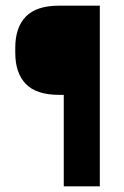

<svg xmlns="http://www.w3.org/2000/svg" viewBox="-20 -659 437 679"><path d="M189.5 -323.5Q108.5 -323.5 71.2 -362.2Q34 -401 34 -472V-490.5Q34 -562 71.5 -600.5Q109 -639 189.5 -639H236.5L237 -323.5ZM333 0H205.5V-639H333Z"/></svg>

Font: Anek Gujarati Medium SemiBold
Style: Regular
Weight: 600
Version: Version 1.003